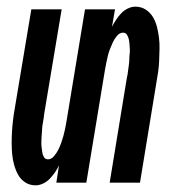

<svg xmlns="http://www.w3.org/2000/svg" viewBox="-20 -548 540 576"><path d="M87 8Q69 8 55.5 -1Q42 -10 34.5 -23.5Q27 -37 22.5 -53Q18 -69 16.5 -85.5Q15 -102 15 -119Q15 -136 16 -153Q17 -170 19 -187Q21 -204 24 -221L74 -520H165L113 -209Q112 -201 111 -193.5Q110 -186 108.5 -178.5Q107 -171 106.5 -163.5Q106 -156 105.5 -148.5Q105 -141 104.5 -133.5Q104 -126 104 -119Q104 -112 105 -104.5Q106 -97 107 -90Q108 -83 112 -76.5Q116 -70 124 -70Q134 -70 142 -79.5Q150 -89 155 -99Q160 -109 163.5 -119Q167 -129 170 -139.5Q173 -150 175 -160Q177 -170 179 -181L235 -520H325L316 -468Q322 -479 328.5 -489Q335 -499 343.5 -508Q352 -517 363.5 -522.5Q375 -528 386 -528Q404 -528 417.5 -519Q431 -510 439 -496.5Q447 -483 451 -467Q455 -451 457 -434.5Q459 -418 458.5 -401Q458 -384 457.5 -367Q457 -350 454.5 -333Q452 -316 449 -299L400 0H309L360 -311Q362 -319 363 -326.5Q364 -334 365 -341.5Q366 -349 367 -356.5Q368 -364 368 -371.5Q368 -379 369 -386.5Q370 -394 369.5 -401Q369 -408 368.5 -415.5Q368 -423 366.5 -430Q365 -437 361 -443.5Q357 -450 349 -450Q339 -450 331 -440.5Q323 -431 318.5 -421Q314 -411 310 -401Q306 -391 303.5 -380.5Q301 -370 299 -360Q297 -350 295 -339L239 0H149L157 -52Q152 -41 145 -31Q138 -21 129.5 -12Q121 -3 109.5 2.5Q98 8 87 8Z"/></svg>

Font: Iosevka Term Curly SmBd Obl
Style: Regular
Weight: 600
Italic angle: -9°
Designer: Belleve Invis
Foundry: Belleve Invis
Version: Version 32.3.0